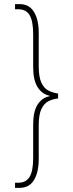

<svg xmlns="http://www.w3.org/2000/svg" viewBox="-20 -780 354 932"><path d="M53 132V107H69Q107 107 124 78Q141 49 141 -13V-175Q141 -239 162.5 -272.5Q184 -306 221 -313V-315Q184 -323 162.5 -357Q141 -391 141 -455V-614Q141 -677 124 -706Q107 -735 69 -735H53V-760H76Q122 -760 145 -722Q168 -684 168 -621V-459Q168 -407 180.5 -379.5Q193 -352 214 -341Q235 -330 262 -326V-302Q235 -299 214 -288Q193 -277 180.5 -250Q168 -223 168 -171V-8Q168 56 145 94Q122 132 74 132Z"/></svg>

Font: Noto Serif Georgian ExtraCondensed Thin
Style: Regular
Weight: 100
Width: 2
Designer: Monotype Design Team, Akaki Razmadze
Foundry: Google LLC
Version: Version 2.003; ttfautohint (v1.8.4.7-5d5b)